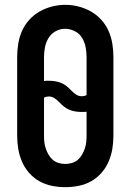

<svg xmlns="http://www.w3.org/2000/svg" viewBox="-20 -766 540 794"><path d="M250 8Q222 8 194.5 2.5Q167 -3 143 -16.5Q119 -30 100.5 -51Q82 -72 71 -97.5Q60 -123 55.5 -150Q51 -177 51 -205V-530Q51 -558 55.5 -585.5Q60 -613 71 -638Q82 -663 101 -684Q120 -705 144 -718.5Q168 -732 195 -739Q222 -746 250 -746Q278 -746 305 -739Q332 -732 356 -718.5Q380 -705 399 -684Q418 -663 429 -638Q440 -613 444.5 -585.5Q449 -558 449 -530V-205Q449 -177 444.5 -150Q440 -123 429 -97.5Q418 -72 399.5 -51Q381 -30 357 -16.5Q333 -3 305.5 2.5Q278 8 250 8ZM318 -368Q323 -368 328 -369Q333 -370 338 -373V-530Q338 -551 334 -571.5Q330 -592 319 -610Q308 -628 288.5 -637.5Q269 -647 249 -647Q228 -647 209.5 -636.5Q191 -626 180.5 -608.5Q170 -591 166 -570.5Q162 -550 162 -530V-431Q167 -432 172 -432Q177 -432 182 -432Q195 -432 208 -430Q221 -428 233 -423Q245 -418 255 -410Q265 -402 274 -392.5Q283 -383 294 -375.5Q305 -368 318 -368ZM250 -88Q264 -88 277.5 -92Q291 -96 301.5 -105Q312 -114 319 -126Q326 -138 330.5 -151Q335 -164 336.5 -177.5Q338 -191 338 -205V-304Q333 -303 328 -303Q323 -303 318 -303Q305 -303 292 -305Q279 -307 267 -312Q255 -317 245 -325Q235 -333 226 -342.5Q217 -352 206 -359.5Q195 -367 182 -367Q177 -367 172 -366Q167 -365 162 -362V-205Q162 -191 163.5 -177.5Q165 -164 169.5 -151Q174 -138 181 -126Q188 -114 198.5 -105Q209 -96 222.5 -92Q236 -88 250 -88Z"/></svg>

Font: Zed Mono
Style: Bold
Weight: 700
Monospace: yes
Designer: Belleve Invis
Foundry: Belleve Invis
Version: Version 1.0.0; ttfautohint (v1.8.4)